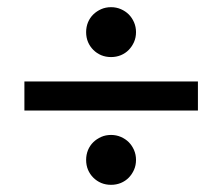

<svg xmlns="http://www.w3.org/2000/svg" viewBox="-20 -603 620 535"><path d="M220 -157.5Q220 -172 225.2 -184.8Q230.5 -197.5 240 -206.8Q249.5 -216 262 -221.5Q274.5 -227 289.5 -227Q304 -227 316.8 -221.5Q329.5 -216 338.8 -206.8Q348 -197.5 353.5 -184.8Q359 -172 359 -157.5Q359 -142.5 353.5 -130Q348 -117.5 338.8 -108Q329.5 -98.5 316.8 -93.2Q304 -88 289.5 -88Q274.5 -88 262 -93.2Q249.5 -98.5 240 -108Q230.5 -117.5 225.2 -130Q220 -142.5 220 -157.5ZM220 -513.5Q220 -528 225.2 -540.8Q230.5 -553.5 240 -562.8Q249.5 -572 262 -577.5Q274.5 -583 289.5 -583Q304 -583 316.8 -577.5Q329.5 -572 338.8 -562.8Q348 -553.5 353.5 -540.8Q359 -528 359 -513.5Q359 -498.5 353.5 -486Q348 -473.5 338.8 -464Q329.5 -454.5 316.8 -449.2Q304 -444 289.5 -444Q274.5 -444 262 -449.2Q249.5 -454.5 240 -464Q230.5 -473.5 225.2 -486Q220 -498.5 220 -513.5ZM48 -376H531.5V-295H48Z"/></svg>

Font: Lato
Style: Regular
Weight: 600
Designer: Lukasz Dziedzic
Foundry: tyPoland Lukasz Dziedzic
Version: Version 2.006; 2014-01-15; ttfautohint (v1.4.1)